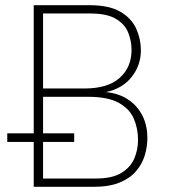

<svg xmlns="http://www.w3.org/2000/svg" viewBox="-20 -720 672 740"><path d="M8 -173V-206H266V-173ZM110 0V-700H325Q400.5 -700 443.8 -674.8Q487 -649.5 505 -609.5Q523 -569.5 523 -526Q523 -468.5 487.5 -423.5Q452 -378.5 388 -365Q435 -361 471 -338.2Q507 -315.5 527.5 -277Q548 -238.5 548 -188Q548 -154 537.8 -120.5Q527.5 -87 504 -59.8Q480.5 -32.5 440.5 -16.2Q400.5 0 341 0ZM146 -32H350Q413 -32 448.2 -53.8Q483.5 -75.5 497.8 -109.5Q512 -143.5 512 -181Q512 -224.5 495.8 -262.5Q479.5 -300.5 437.5 -323.8Q395.5 -347 318 -347H146ZM146 -379H306Q395.5 -379 441.2 -419.8Q487 -460.5 487 -528Q487 -562 474.2 -594.2Q461.5 -626.5 427 -647.2Q392.5 -668 328 -668H146Z"/></svg>

Font: Overpass Thin
Style: Regular
Weight: 250
Designer: Delve Withrington, Dave Bailey, Thomas Jockin
Foundry: Delve Fonts LLC
Version: Version 4.000